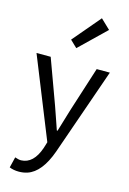

<svg xmlns="http://www.w3.org/2000/svg" viewBox="-159 -945 838 1252"><g transform="rotate(15 260.5 -319.0)"><path d="M100.6 234.4Q65.4 234.4 37.1 222.7L54.7 150.4Q79.1 159.2 95.7 159.2Q179.7 157.2 218.8 42L231.4 1L12.7 -543H108.4L218.8 -241.2Q227.5 -214.8 248 -157.2Q264.6 -110.4 271.5 -88.9H276.4Q312.5 -210 322.3 -241.2L418.9 -543H507.8L302.7 44.9Q249 195.3 158.2 225.6Q130.9 234.4 100.6 234.4ZM254.9 -640.6 208 -685.5 366.2 -872.1 430.7 -810.5Z"/></g></svg>

Font: Taipei Sans TC Beta
Style: Regular
Weight: 400
Designer: JT Foundry
Foundry: JT Foundry
Version: Version 1.000